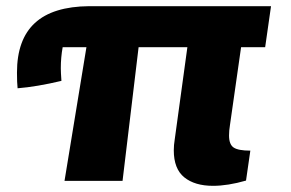

<svg xmlns="http://www.w3.org/2000/svg" viewBox="-20 -586 942 622"><path d="M543 -99Q543 -116 546 -134L587 -433H429L377 0H189L260 -433H183Q177 -400 177 -365Q177 -352 179 -324Q99 -305 37 -300Q35 -318 35 -351Q35 -458 93 -511.5Q151 -565 269 -566H858L839 -433H761L725 -181Q722 -163 722 -147Q722 -118 737 -108Q752 -98 791 -98L777 -1Q718 16 670 16Q611 16 577 -11.5Q543 -39 543 -99Z"/></svg>

Font: Suez One
Style: Regular
Weight: 400
Version: Version 1.000